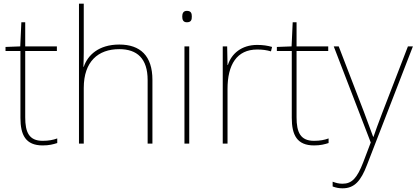

<svg xmlns="http://www.w3.org/2000/svg" viewBox="-20 -780 2263 1043"><path d="M212 -15C138 -15 117 -61 117 -143V-503H289V-528H117V-659H96L90 -528L10 -525V-503H91V-140C91 -47 119 10 212 10C247 10 269 4 291 -3V-28C269 -20 245 -15 212 -15Z M435 -496V-760H409V0H435V-302C435 -446 513 -513 628 -513C725 -513 782 -462 782 -345V0H808V-346C808 -477 742 -538 628 -538C516 -538 456 -480 435 -417H433C434 -446 435 -466 435 -496Z M995 -721C975 -721 970 -706 970 -690C970 -673 975 -659 995 -659C1019 -659 1022 -673 1022 -690C1022 -706 1019 -721 995 -721ZM1008 -528H982V0H1008Z M1377 -536C1292 -536 1237 -488 1218 -427H1216L1214 -528H1190V0H1216V-297C1216 -428 1266 -511 1377 -511C1407 -511 1427 -508 1452 -501L1458 -525C1434 -532 1409 -536 1377 -536Z M1686 -15C1612 -15 1591 -61 1591 -143V-503H1763V-528H1591V-659H1570L1564 -528L1484 -525V-503H1565V-140C1565 -47 1593 10 1686 10C1721 10 1743 4 1765 -3V-28C1743 -20 1719 -15 1686 -15Z M1793 -528 1994 -6 1953 102C1920 187 1892 218 1841 218C1820 218 1806 214 1787 207V233C1806 240 1822 243 1841 243C1906 243 1941 202 1974 115L2223 -528H2196L2057 -168C2034 -108 2019 -66 2009 -37H2007C1997 -65 1981 -108 1957 -172L1820 -528Z"/></svg>

Font: Noto Sans Sinhala Thin
Style: Regular
Weight: 100
Designer: Jelle Bosma - Monotype Design Team
Foundry: Monotype Imaging Inc.
Version: Version 2.006